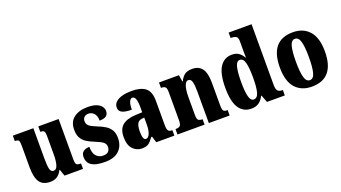

<svg xmlns="http://www.w3.org/2000/svg" viewBox="-61 -1307 3308 1864"><g transform="rotate(-20 1592.5 -375.0)"><path d="M214 10Q138 10 105 -39Q72 -88 72 -188V-409Q72 -452 65.5 -466Q59 -480 27 -480H24V-536H236V-222Q236 -148 244.5 -114Q253 -80 281 -80Q310 -80 322.5 -120.5Q335 -161 335 -230V-418Q335 -461 323.5 -470.5Q312 -480 290 -480H287V-536H497V-118Q497 -75 509.5 -65.5Q522 -56 544 -56H554V0H363L339 -69H335Q317 -30 287.5 -10Q258 10 214 10Z M780 10Q710 10 670 -5Q630 -20 614 -46Q598 -72 598 -105Q598 -146 623.5 -163Q649 -180 685 -180Q685 -115 712.5 -84.5Q740 -54 782 -54Q823 -54 839 -73Q855 -92 855 -119Q855 -150 830.5 -168.5Q806 -187 755 -207Q704 -227 670.5 -249Q637 -271 620 -303.5Q603 -336 603 -385Q603 -468 657 -508.5Q711 -549 799 -549Q856 -549 890.5 -535Q925 -521 941 -499Q957 -477 957 -453Q957 -419 935 -402Q913 -385 866 -385Q866 -435 842.5 -460.5Q819 -486 785 -486Q760 -486 743 -471.5Q726 -457 726 -430Q726 -399 746.5 -381Q767 -363 825 -340Q870 -323 904 -301.5Q938 -280 957 -248Q976 -216 976 -166Q976 -87 927 -38.5Q878 10 780 10Z M1162 10Q1108 10 1069 -30Q1030 -70 1030 -154Q1030 -236 1076 -274.5Q1122 -313 1214 -317L1282 -320V-374Q1282 -486 1239 -486Q1220 -486 1208 -458.5Q1196 -431 1196 -378Q1129 -378 1097 -394Q1065 -410 1065 -446Q1065 -482 1091 -505Q1117 -528 1159.5 -539Q1202 -550 1253 -550Q1349 -550 1397 -512Q1445 -474 1445 -380V-126Q1445 -86 1456 -71Q1467 -56 1495 -56H1498V0H1311L1291 -64H1282Q1254 -24 1230 -7Q1206 10 1162 10ZM1228 -64Q1253 -64 1268 -99Q1283 -134 1283 -191V-265L1258 -262Q1223 -258 1209.5 -230.5Q1196 -203 1196 -150Q1196 -109 1204 -86.5Q1212 -64 1228 -64Z M1530 0V-56H1534Q1563 -56 1577 -68Q1591 -80 1591 -124V-416Q1591 -457 1578 -468.5Q1565 -480 1538 -480H1534V-536H1740L1751 -467H1755Q1771 -503 1798.5 -526.5Q1826 -550 1881 -550Q1948 -550 1982 -504Q2016 -458 2016 -357V-126Q2016 -80 2026.5 -68Q2037 -56 2065 -56H2069V0H1854V-325Q1854 -389 1845 -424.5Q1836 -460 1809 -460Q1788 -460 1776 -438Q1764 -416 1759 -381Q1754 -346 1754 -306V-121Q1754 -79 1766.5 -67.5Q1779 -56 1807 -56H1810V0Z M2292 10Q2210 10 2165.5 -56.5Q2121 -123 2121 -267Q2121 -412 2165.5 -480Q2210 -548 2289 -548Q2335 -548 2362 -527.5Q2389 -507 2406 -476H2410Q2409 -499 2409 -529Q2409 -559 2409 -588V-643Q2409 -684 2389.5 -694Q2370 -704 2343 -704H2335V-760H2572V-135Q2572 -89 2586.5 -72.5Q2601 -56 2632 -56H2639V0H2455L2426 -75H2421Q2402 -35 2371 -12.5Q2340 10 2292 10ZM2343 -66Q2381 -66 2395 -117.5Q2409 -169 2409 -269Q2409 -368 2395.5 -421Q2382 -474 2344 -474Q2312 -474 2298.5 -421Q2285 -368 2285 -268Q2285 -167 2298.5 -116.5Q2312 -66 2343 -66Z M2917 10Q2809 10 2747.5 -59.5Q2686 -129 2686 -270Q2686 -550 2920 -550Q3027 -550 3089 -480.5Q3151 -411 3151 -270Q3151 10 2917 10ZM2919 -56Q2957 -56 2971.5 -110.5Q2986 -165 2986 -270Q2986 -376 2971 -429.5Q2956 -483 2918 -483Q2881 -483 2866.5 -429.5Q2852 -376 2852 -270Q2852 -165 2867 -110.5Q2882 -56 2919 -56Z"/></g></svg>

Font: Noto Serif Bengali ExtraCondensed Black
Style: Regular
Weight: 900
Width: 2
Designer: Juan Bruce, Universal Thirst, Indian Type Foundry and the Monotype Design Team.
Foundry: Monotype Imaging Inc.
Version: Version 2.003; ttfautohint (v1.8.4.7-5d5b)